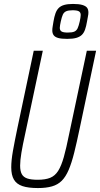

<svg xmlns="http://www.w3.org/2000/svg" viewBox="-20 -945 507 973"><path d="M172 8Q123 8 93.5 -2Q64 -12 50.5 -35Q37 -58 37 -97Q37 -132 45.5 -180Q54 -228 68 -295L151 -688H197L107 -264Q95 -210 88.5 -171Q82 -132 82 -106Q82 -78 90.5 -62.5Q99 -47 118.5 -40.5Q138 -34 171 -34Q210 -34 234.5 -44Q259 -54 275 -79.5Q291 -105 303.5 -149.5Q316 -194 330 -264L420 -688H467L384 -295Q369 -223 356 -171Q343 -119 328 -84Q313 -49 293 -29Q273 -9 243.5 -0.5Q214 8 172 8ZM321 -748Q291 -748 275 -752.5Q259 -757 252 -766.5Q245 -776 245 -791Q245 -800 247 -811.5Q249 -823 251 -836Q255 -860 261 -877Q267 -894 277.5 -904.5Q288 -915 305.5 -920Q323 -925 350 -925Q380 -925 397 -920Q414 -915 421 -906Q428 -897 428 -881Q428 -872 425.5 -861Q423 -850 421 -836Q417 -812 411 -795Q405 -778 394.5 -768Q384 -758 366.5 -753Q349 -748 321 -748ZM323 -780Q346 -780 357 -785Q368 -790 373.5 -802Q379 -814 384 -836Q386 -847 387.5 -854.5Q389 -862 389 -869Q389 -882 380 -887.5Q371 -893 348 -893Q327 -893 315.5 -888Q304 -883 298.5 -871Q293 -859 288 -836Q286 -826 284.5 -818Q283 -810 283 -804Q283 -791 292 -785.5Q301 -780 323 -780Z"/></svg>

Font: Saira Condensed ExtraLight
Style: Italic
Weight: 250
Width: 3
Italic angle: -12°
Designer: Hector Gatti with collaboration of the Omnibus-Type team
Foundry: Omnibus-Type
Version: Version 1.101